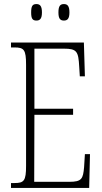

<svg xmlns="http://www.w3.org/2000/svg" viewBox="-20 -923 500 943"><path d="M294 -822C311 -822 321 -831 321 -862C321 -894 311 -903 294 -903C276 -903 267 -894 267 -862C267 -831 276 -822 294 -822ZM159 -822C176 -822 186 -831 186 -862C186 -894 176 -903 159 -903C140 -903 133 -894 133 -862C133 -831 140 -822 159 -822ZM34 0H418L422 -166H397L393 -102C388 -45 382 -30 320 -30H148L149 -359H339V-389H149V-684H294C358 -684 365 -670 369 -596L372 -548H397L392 -714H34V-690H51C98 -690 108 -679 108 -605V-108C108 -35 98 -24 51 -24H34Z"/></svg>

Font: Noto Serif Armenian ExtraCondensed ExtraLight
Style: Regular
Weight: 200
Width: 2
Designer: Monotype Design Team
Foundry: Monotype Imaging Inc.
Version: Version 2.008